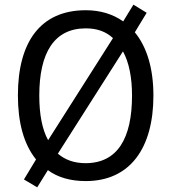

<svg xmlns="http://www.w3.org/2000/svg" viewBox="-20 -769 736 826"><path d="M640 -358C640 -474 612 -567 560 -630L611 -714L554 -749L510 -677C466 -708 412 -725 349 -725C153 -725 57 -587 57 -359C57 -242 82 -149 135 -83L83 3L140 37L186 -37C228 -6 283 10 349 10C539 10 640 -131 640 -358ZM149 -358C149 -542 213 -647 349 -647C398 -647 436 -633 466 -605L187 -166C161 -213 149 -278 149 -358ZM548 -358C548 -173 485 -67 348 -67C300 -67 260 -81 229 -108L509 -548C535 -501 548 -436 548 -358Z"/></svg>

Font: Noto Sans Bengali UI SemiCondensed
Style: Regular
Weight: 400
Width: 4
Designer: Jelle Bosma - Monotype Design Team
Foundry: Monotype Imaging Inc.
Version: Version 2.003